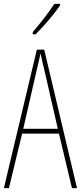

<svg xmlns="http://www.w3.org/2000/svg" viewBox="-20 -970 417 990"><path d="M290 -943V-950H260C226 -898 194 -858 149 -805V-793H163C202 -830 257 -894 290 -943ZM351 0H377L208 -714H170L0 0H26L94 -281H284ZM208 -612 278 -306H100L170 -612C178 -646 183 -666 189 -695C195 -666 200 -645 208 -612Z"/></svg>

Font: Noto Sans Ethiopic ExtraCondensed Thin
Style: Regular
Weight: 100
Width: 2
Designer: Monotype Design Team
Foundry: Monotype Imaging Inc.
Version: Version 2.102